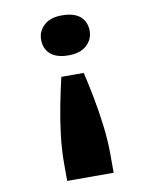

<svg xmlns="http://www.w3.org/2000/svg" viewBox="-82 -603 673 846"><g transform="rotate(-10 254.5 -180.0)"><path d="M304.1 -274.6Q317.3 -219.4 329.4 -155.7Q341.5 -92.1 349.5 -26.4Q357.5 39.3 357.5 102.9V181.5H149.6V102.9Q149.6 40.6 157.6 -25Q165.6 -90.7 178.2 -154.9Q190.8 -219.1 203.9 -274.6ZM252.7 -541Q307.4 -541 334.7 -517.3Q362 -493.5 362 -451.6Q362 -415.3 333.9 -388.8Q305.8 -362.3 252.7 -362.3Q199.7 -362.3 172.1 -386Q144.5 -409.8 144.5 -451.6Q144.5 -488 172.4 -514.5Q200.3 -541 252.7 -541Z"/></g></svg>

Font: Lexend Mega
Style: Regular
Weight: 400
Designer: Bonnie Shaver-Troup, Thomas Jockin
Foundry: Lexend
Version: Version 1.007